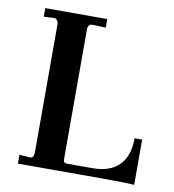

<svg xmlns="http://www.w3.org/2000/svg" viewBox="-71 -660 657 726"><g transform="rotate(10 257.0 -297.0)"><path d="M492 3Q474 0 368 0H45V-34L86 -31Q101 -31 101 -53V-545Q101 -554 95.5 -560.5Q90 -567 82 -566L45 -564V-597H283V-564L234 -566H232Q214 -566 214 -545V-45Q214 -32 226 -32H326Q393 -32 428 -67.5Q463 -103 463 -171H492Z"/></g></svg>

Font: UnnaMedium
Style: Regular
Weight: 500
Designer: Jorge de Buen Unna
Foundry: Omnibus-Type
Version: Version 2.008;hotconv 1.0.109;makeotfexe 2.5.65596